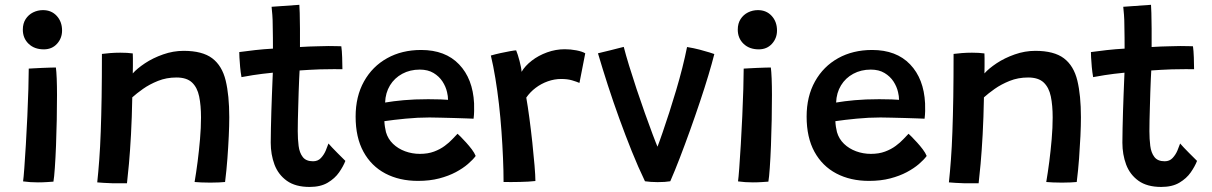

<svg xmlns="http://www.w3.org/2000/svg" viewBox="-20 -736 4912 778"><path d="M196.5 0Q188.5 0.5 170.8 1.8Q153 3 133.5 3Q118 3 102.8 2Q87.5 1 73.5 -1Q75.5 -14 78.5 -54.5Q81.5 -95 84.8 -150.5Q88 -206 90.8 -265.2Q93.5 -324.5 95 -375.8Q96.5 -427 96.5 -458Q103.5 -458.5 118.2 -459.2Q133 -460 150 -460.8Q167 -461.5 182.5 -462Q198 -462.5 206.5 -462.5Q208.5 -448 209.8 -418Q211 -388 211 -351Q211 -304.5 210 -250.8Q209 -197 207 -146Q205 -95 202.2 -55.8Q199.5 -16.5 196.5 0ZM157.5 -536Q119.5 -536 96 -558.5Q72.5 -581 72.5 -616Q72.5 -641 84 -658.8Q95.5 -676.5 114.2 -685.8Q133 -695 154 -695Q188.5 -695 210 -671.5Q231.5 -648 231.5 -612.5Q231.5 -581 211 -558.5Q190.5 -536 157.5 -536Z M494.5 6.5Q483 6.5 466.8 6.5Q450.5 6.5 434 6.5Q419.5 6 400.8 5Q382 4 374 3Q378.5 -38.5 382.2 -89Q386 -139.5 388.2 -202.2Q390.5 -265 391.8 -343Q393 -421 393 -517.5Q407.5 -519.5 427.2 -521Q447 -522.5 467.5 -522.5Q481.5 -522.5 494.8 -521.8Q508 -521 518 -519.5Q518.5 -514.5 518.5 -500Q518.5 -485.5 518.5 -468.5Q518.5 -451.5 518 -438.5Q535 -458 567.2 -479.5Q599.5 -501 640.8 -515.5Q682 -530 724 -530Q800 -530 840 -499.8Q880 -469.5 894.5 -409.5Q909 -349.5 909 -261Q909 -227.5 907 -184.5Q905 -141.5 901.5 -94Q898 -46.5 892 1.5Q884 2.5 867.2 3.2Q850.5 4 832 4Q813 4 795.5 3.2Q778 2.5 768.5 1.5Q775 -36.5 780.8 -81.2Q786.5 -126 790.5 -172.2Q794.5 -218.5 794.5 -260Q794.5 -309 787 -345.2Q779.5 -381.5 758 -401.8Q736.5 -422 695 -422Q654.5 -422 620.2 -408.2Q586 -394.5 559.5 -375.8Q533 -357 516 -341.5Q514.5 -259 510.8 -190.8Q507 -122.5 502.5 -72.2Q498 -22 494.5 6.5Z M1379.5 -84Q1371 -62 1354 -37.5Q1337 -13 1308 4.2Q1279 21.5 1234.5 21.5Q1177 21.5 1142.2 -3.5Q1107.5 -28.5 1092.2 -69.2Q1077 -110 1077 -158Q1077 -184 1077.8 -216.5Q1078.5 -249 1079.5 -283.5Q1080.5 -318 1081.8 -349.5Q1083 -381 1084 -405.2Q1085 -429.5 1085.5 -441.5Q1040 -437 1004.8 -431.5Q969.5 -426 958.5 -423.5Q955 -443 953 -464.8Q951 -486.5 950.2 -503.2Q949.5 -520 949.5 -525Q977.5 -529 1013.5 -533Q1049.5 -537 1086 -539Q1086 -556.5 1085.8 -584Q1085.5 -611.5 1085 -635.5Q1085 -656 1083.5 -675.8Q1082 -695.5 1080.5 -708.5L1193 -716.5Q1193.5 -709 1194.5 -683Q1195.5 -657 1195.5 -620Q1195.5 -604.5 1195.5 -583.8Q1195.5 -563 1195.5 -545.5Q1211.5 -546.5 1233.5 -547.5Q1255.5 -548.5 1268.5 -548.5Q1291.5 -549.5 1311.5 -549.5Q1331.5 -549.5 1345.5 -549Q1359.5 -548.5 1363 -548.5Q1365.5 -531.5 1366.5 -503.2Q1367.5 -475 1367.5 -455.5Q1362.5 -456 1333.8 -455.8Q1305 -455.5 1277 -455Q1257.5 -454.5 1233.5 -453Q1209.5 -451.5 1194 -450.5Q1193.5 -438 1192.2 -415Q1191 -392 1190.2 -363.2Q1189.5 -334.5 1188.5 -304.8Q1187.5 -275 1187 -248.5Q1186.5 -222 1186.5 -204.5Q1186.5 -172.5 1190 -144.8Q1193.5 -117 1206.8 -99.8Q1220 -82.5 1248.5 -82.5Q1268 -82.5 1280.2 -95.5Q1292.5 -108.5 1299.8 -125.5Q1307 -142.5 1311 -154.5Q1316 -148.5 1326 -138Q1336 -127.5 1347.2 -116.2Q1358.5 -105 1367.5 -96Q1376.5 -87 1379.5 -84Z M1907.5 -104Q1896.5 -89 1876.2 -71.5Q1856 -54 1827 -38.5Q1798 -23 1759.8 -13Q1721.5 -3 1674 -3Q1598.5 -3 1541.5 -33Q1484.5 -63 1452.8 -121Q1421 -179 1421 -263.5Q1421 -345.5 1455 -406.2Q1489 -467 1548.8 -500.2Q1608.5 -533.5 1686.5 -533.5Q1784.5 -533.5 1840.2 -475.2Q1896 -417 1901 -317.5Q1901.5 -301 1901.2 -286.2Q1901 -271.5 1899 -255Q1892 -255.5 1870.2 -256.2Q1848.5 -257 1820.2 -257.8Q1792 -258.5 1765 -259.2Q1738 -260 1720.5 -260Q1672.5 -260 1623.5 -255.2Q1574.5 -250.5 1537.5 -245Q1538 -233 1539.8 -221.8Q1541.5 -210.5 1544 -200.5Q1552 -173 1572.5 -153.2Q1593 -133.5 1621.5 -123Q1650 -112.5 1681.5 -112.5Q1714 -112.5 1738.8 -121.8Q1763.5 -131 1782 -144.8Q1800.5 -158.5 1813 -172Q1825.5 -185.5 1834 -194Q1837 -191.5 1846.8 -181.8Q1856.5 -172 1868.8 -158.5Q1881 -145 1891.8 -130.8Q1902.5 -116.5 1907.5 -104ZM1540.5 -320.5Q1572 -326 1615.5 -330Q1659 -334 1715 -334Q1744.5 -334 1765.5 -333.2Q1786.5 -332.5 1795.5 -331.5Q1795.5 -346 1791.5 -362.5Q1786.5 -385 1773 -405.8Q1759.5 -426.5 1736.8 -440.2Q1714 -454 1681 -454Q1641.5 -454 1610 -437Q1578.5 -420 1560.2 -390Q1542 -360 1540.5 -320.5Z M2093.5 -445Q2107.5 -469 2134.5 -490Q2161.5 -511 2196.8 -523.8Q2232 -536.5 2268.5 -536.5Q2292 -536.5 2315.5 -532Q2339 -527.5 2351.5 -520L2328 -400Q2316.5 -405 2298 -410.5Q2279.5 -416 2254 -416Q2226.5 -416 2199.8 -406.5Q2173 -397 2150.5 -380Q2128 -363 2112.5 -340.5Q2118.5 -307 2125 -258.5Q2131.5 -210 2137 -158.8Q2142.5 -107.5 2146 -65.5Q2149.5 -23.5 2149.5 -2.5Q2123.5 0.5 2087.8 1.2Q2052 2 2020.5 1.5Q2020.5 -43.5 2018.2 -96Q2016 -148.5 2012 -204Q2008 -259.5 2001.8 -314.2Q1995.5 -369 1987.2 -419.2Q1979 -469.5 1969 -511Q1986 -516 2007.8 -520.8Q2029.5 -525.5 2047.8 -528.8Q2066 -532 2071.5 -532Q2078 -516.5 2085.2 -489.2Q2092.5 -462 2093.5 -445Z M2764 -545.5Q2791.5 -541 2815.2 -534.8Q2839 -528.5 2855 -523.5Q2871 -518.5 2874.5 -517Q2865.5 -481 2850.5 -431Q2835.5 -381 2816.2 -323.5Q2797 -266 2776 -207.5Q2755 -149 2734.5 -95.8Q2714 -42.5 2696 -1.5Q2676 2 2644.5 2Q2630.5 2 2617 1Q2603.5 0 2593.5 -1.5Q2566 -58.5 2540 -123.2Q2514 -188 2489.5 -255.5Q2465 -323 2443.2 -390.2Q2421.5 -457.5 2403 -520Q2410 -522 2423.2 -525Q2436.5 -528 2452.2 -532Q2468 -536 2482.8 -539.8Q2497.5 -543.5 2507.5 -546Q2515.5 -514.5 2529.2 -469.8Q2543 -425 2559.5 -375.2Q2576 -325.5 2593 -278Q2610 -230.5 2624.2 -192.5Q2638.5 -154.5 2647.5 -133.5L2640.5 -131.5Q2652 -161.5 2665.2 -200Q2678.5 -238.5 2692.5 -282Q2706.5 -325.5 2720 -371Q2733.5 -416.5 2744.8 -461Q2756 -505.5 2764 -545.5Z M3093.5 0Q3085.5 0.5 3067.8 1.8Q3050 3 3030.5 3Q3015 3 2999.8 2Q2984.5 1 2970.5 -1Q2972.5 -14 2975.5 -54.5Q2978.5 -95 2981.8 -150.5Q2985 -206 2987.8 -265.2Q2990.5 -324.5 2992 -375.8Q2993.5 -427 2993.5 -458Q3000.5 -458.5 3015.2 -459.2Q3030 -460 3047 -460.8Q3064 -461.5 3079.5 -462Q3095 -462.5 3103.5 -462.5Q3105.5 -448 3106.8 -418Q3108 -388 3108 -351Q3108 -304.5 3107 -250.8Q3106 -197 3104 -146Q3102 -95 3099.2 -55.8Q3096.5 -16.5 3093.5 0ZM3054.5 -536Q3016.5 -536 2993 -558.5Q2969.5 -581 2969.5 -616Q2969.5 -641 2981 -658.8Q2992.5 -676.5 3011.2 -685.8Q3030 -695 3051 -695Q3085.5 -695 3107 -671.5Q3128.5 -648 3128.5 -612.5Q3128.5 -581 3108 -558.5Q3087.5 -536 3054.5 -536Z M3735 -104Q3724 -89 3703.8 -71.5Q3683.5 -54 3654.5 -38.5Q3625.5 -23 3587.2 -13Q3549 -3 3501.5 -3Q3426 -3 3369 -33Q3312 -63 3280.2 -121Q3248.5 -179 3248.5 -263.5Q3248.5 -345.5 3282.5 -406.2Q3316.5 -467 3376.2 -500.2Q3436 -533.5 3514 -533.5Q3612 -533.5 3667.8 -475.2Q3723.5 -417 3728.5 -317.5Q3729 -301 3728.8 -286.2Q3728.5 -271.5 3726.5 -255Q3719.5 -255.5 3697.8 -256.2Q3676 -257 3647.8 -257.8Q3619.5 -258.5 3592.5 -259.2Q3565.5 -260 3548 -260Q3500 -260 3451 -255.2Q3402 -250.5 3365 -245Q3365.5 -233 3367.2 -221.8Q3369 -210.5 3371.5 -200.5Q3379.5 -173 3400 -153.2Q3420.5 -133.5 3449 -123Q3477.5 -112.5 3509 -112.5Q3541.5 -112.5 3566.2 -121.8Q3591 -131 3609.5 -144.8Q3628 -158.5 3640.5 -172Q3653 -185.5 3661.5 -194Q3664.5 -191.5 3674.2 -181.8Q3684 -172 3696.2 -158.5Q3708.5 -145 3719.2 -130.8Q3730 -116.5 3735 -104ZM3368 -320.5Q3399.5 -326 3443 -330Q3486.5 -334 3542.5 -334Q3572 -334 3593 -333.2Q3614 -332.5 3623 -331.5Q3623 -346 3619 -362.5Q3614 -385 3600.5 -405.8Q3587 -426.5 3564.2 -440.2Q3541.5 -454 3508.5 -454Q3469 -454 3437.5 -437Q3406 -420 3387.8 -390Q3369.5 -360 3368 -320.5Z M3945.5 6.5Q3934 6.5 3917.8 6.5Q3901.5 6.5 3885 6.5Q3870.5 6 3851.8 5Q3833 4 3825 3Q3829.5 -38.5 3833.2 -89Q3837 -139.5 3839.2 -202.2Q3841.5 -265 3842.8 -343Q3844 -421 3844 -517.5Q3858.5 -519.5 3878.2 -521Q3898 -522.5 3918.5 -522.5Q3932.5 -522.5 3945.8 -521.8Q3959 -521 3969 -519.5Q3969.5 -514.5 3969.5 -500Q3969.5 -485.5 3969.5 -468.5Q3969.5 -451.5 3969 -438.5Q3986 -458 4018.2 -479.5Q4050.5 -501 4091.8 -515.5Q4133 -530 4175 -530Q4251 -530 4291 -499.8Q4331 -469.5 4345.5 -409.5Q4360 -349.5 4360 -261Q4360 -227.5 4358 -184.5Q4356 -141.5 4352.5 -94Q4349 -46.5 4343 1.5Q4335 2.5 4318.2 3.2Q4301.5 4 4283 4Q4264 4 4246.5 3.2Q4229 2.5 4219.5 1.5Q4226 -36.5 4231.8 -81.2Q4237.5 -126 4241.5 -172.2Q4245.5 -218.5 4245.5 -260Q4245.5 -309 4238 -345.2Q4230.5 -381.5 4209 -401.8Q4187.5 -422 4146 -422Q4105.5 -422 4071.2 -408.2Q4037 -394.5 4010.5 -375.8Q3984 -357 3967 -341.5Q3965.5 -259 3961.8 -190.8Q3958 -122.5 3953.5 -72.2Q3949 -22 3945.5 6.5Z M4830.5 -84Q4822 -62 4805 -37.5Q4788 -13 4759 4.2Q4730 21.5 4685.5 21.5Q4628 21.5 4593.2 -3.5Q4558.5 -28.5 4543.2 -69.2Q4528 -110 4528 -158Q4528 -184 4528.8 -216.5Q4529.5 -249 4530.5 -283.5Q4531.5 -318 4532.8 -349.5Q4534 -381 4535 -405.2Q4536 -429.5 4536.5 -441.5Q4491 -437 4455.8 -431.5Q4420.5 -426 4409.5 -423.5Q4406 -443 4404 -464.8Q4402 -486.5 4401.2 -503.2Q4400.5 -520 4400.5 -525Q4428.5 -529 4464.5 -533Q4500.5 -537 4537 -539Q4537 -556.5 4536.8 -584Q4536.5 -611.5 4536 -635.5Q4536 -656 4534.5 -675.8Q4533 -695.5 4531.5 -708.5L4644 -716.5Q4644.5 -709 4645.5 -683Q4646.5 -657 4646.5 -620Q4646.5 -604.5 4646.5 -583.8Q4646.5 -563 4646.5 -545.5Q4662.5 -546.5 4684.5 -547.5Q4706.5 -548.5 4719.5 -548.5Q4742.5 -549.5 4762.5 -549.5Q4782.5 -549.5 4796.5 -549Q4810.5 -548.5 4814 -548.5Q4816.5 -531.5 4817.5 -503.2Q4818.5 -475 4818.5 -455.5Q4813.5 -456 4784.8 -455.8Q4756 -455.5 4728 -455Q4708.5 -454.5 4684.5 -453Q4660.5 -451.5 4645 -450.5Q4644.5 -438 4643.2 -415Q4642 -392 4641.2 -363.2Q4640.5 -334.5 4639.5 -304.8Q4638.5 -275 4638 -248.5Q4637.5 -222 4637.5 -204.5Q4637.5 -172.5 4641 -144.8Q4644.5 -117 4657.8 -99.8Q4671 -82.5 4699.5 -82.5Q4719 -82.5 4731.2 -95.5Q4743.5 -108.5 4750.8 -125.5Q4758 -142.5 4762 -154.5Q4767 -148.5 4777 -138Q4787 -127.5 4798.2 -116.2Q4809.5 -105 4818.5 -96Q4827.5 -87 4830.5 -84Z"/></svg>

Font: Grandstander Thin Medium
Style: Regular
Weight: 500
Version: Version 1.200